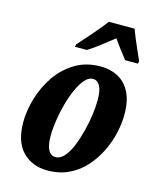

<svg xmlns="http://www.w3.org/2000/svg" viewBox="-116 -845 755 934"><g transform="rotate(15 261.5 -378.0)"><path d="M213 10Q135 10 87 -39.5Q39 -89 39 -188Q39 -245 57.5 -307.5Q76 -370 112.5 -424Q149 -478 204.5 -512Q260 -546 334 -546Q382 -546 420.5 -526Q459 -506 482 -462.5Q505 -419 505 -349Q505 -305 494 -256Q483 -207 460 -160Q437 -113 402.5 -74.5Q368 -36 320.5 -13Q273 10 213 10ZM234 -63Q258 -63 278 -86Q298 -109 313 -146Q328 -183 339 -226Q350 -269 355.5 -310.5Q361 -352 361 -383Q361 -433 348 -455.5Q335 -478 313 -478Q291 -478 272 -456Q253 -434 237 -398.5Q221 -363 209.5 -320.5Q198 -278 191.5 -235.5Q185 -193 185 -158Q185 -108 198 -85.5Q211 -63 234 -63ZM190 -619Q207 -638 229.5 -663.5Q252 -689 275 -716Q298 -743 315 -766H445Q452 -745 463.5 -718Q475 -691 486.5 -664.5Q498 -638 507 -619L504 -606H440Q426 -623 405.5 -650.5Q385 -678 371 -698Q335 -670 306.5 -647.5Q278 -625 247 -606H187Z"/></g></svg>

Font: Noto Serif ExtraCondensed ExtraBold
Style: Italic
Weight: 800
Width: 2
Italic angle: -12°
Designer: Monotype Design Team
Foundry: Monotype Imaging Inc.
Version: Version 2.013